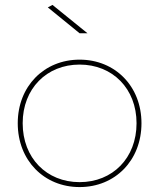

<svg xmlns="http://www.w3.org/2000/svg" viewBox="-20 -759 646 779"><path d="M193 -739 174 -729 303 -624H335ZM303 -517C159 -517 52 -409 52 -259C52 -108 159 0 303 0C447 0 554 -108 554 -259C554 -409 447 -517 303 -517ZM303 -497C437 -497 534 -399 534 -259C534 -118 437 -20 303 -20C169 -20 72 -118 72 -259C72 -399 169 -497 303 -497Z"/></svg>

Font: Montserrat Thin
Style: Regular
Weight: 250
Designer: Julieta Ulanovsky
Foundry: Julieta Ulanovsky
Version: Version 4.000